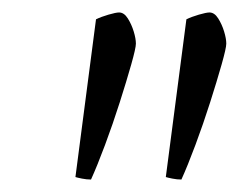

<svg xmlns="http://www.w3.org/2000/svg" viewBox="-20 -724 383 308"><path d="M126 -436Q119 -436 111.5 -437.5Q104 -439 101 -440L134 -693Q142 -697 154 -700.5Q166 -704 171 -704Q179 -704 185 -694.5Q191 -685 194.5 -673.5Q198 -662 198 -654Q198 -647 190.5 -620.5Q183 -594 172 -559.5Q161 -525 148.5 -491.5Q136 -458 126 -436ZM271 -436Q264 -436 256.5 -437.5Q249 -439 246 -440L279 -693Q287 -697 299 -700.5Q311 -704 316 -704Q324 -704 330 -694.5Q336 -685 339.5 -673.5Q343 -662 343 -654Q343 -647 335.5 -620.5Q328 -594 317 -559.5Q306 -525 293.5 -491.5Q281 -458 271 -436Z"/></svg>

Font: Texturina Medium 12pt Thin
Style: Italic
Weight: 250
Italic angle: -11°
Version: Version 1.002